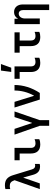

<svg xmlns="http://www.w3.org/2000/svg" viewBox="1495 -2365 1070 4100"><g transform="rotate(-90 2030.0 -315.0)"><path d="M42 0H164L285 -350H289L348 -141C376 -41 432 5 526 5C545 5 562 3 580 -3V-106C569 -101 556 -99 543 -99C501 -99 477 -120 462 -170L339 -572C301 -695 235 -745 124 -745C97 -745 72 -742 43 -735V-632C65 -638 86 -641 108 -641C172 -641 204 -616 230 -543L232 -539Z M922 -540H657V-430H802V-193C802 -60 869 10 997 10C1038 10 1077 3 1107 -11V-111C1078 -98 1048 -92 1020 -92C954 -92 922 -125 922 -193Z M1394 200H1514V0L1700 -540H1580L1457 -167H1453L1328 -540H1205L1394 0Z M1954 0H2095C2206 -166 2265 -354 2265 -540H2147C2147 -397 2110 -255 2038 -125H2034L1905 -540H1784Z M2662 -540H2397V-430H2542V-193C2542 -60 2609 10 2737 10C2778 10 2817 3 2847 -11V-111C2818 -98 2788 -92 2760 -92C2694 -92 2662 -125 2662 -193ZM2713 -830H2573L2544 -610H2634Z M3215 -193V-430H3390V-540H2955V-430H3095V-193C3095 -60 3162 10 3290 10C3331 10 3370 3 3400 -11V-111C3371 -98 3341 -92 3313 -92C3247 -92 3215 -125 3215 -193Z M3565 0H3685V-315C3685 -394 3728 -450 3788 -450C3836 -450 3865 -414 3865 -355V200H3985V-365C3985 -477 3921 -550 3822 -550C3760 -550 3712 -521 3684 -469H3680V-540H3565Z"/></g></svg>

Font: CommitMono-dimboump
Style: Bold
Weight: 700
Monospace: yes
Designer: Eigil Nikolajsen
Foundry: Eigil Nikolajsen
Version: Version 1.143